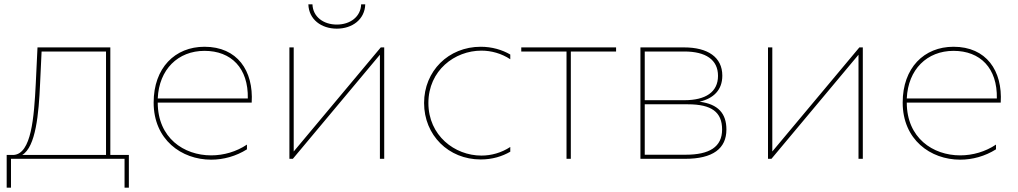

<svg xmlns="http://www.w3.org/2000/svg" viewBox="-20 -737 4724 891"><path d="M11 134H31V0H558V134H578V-18H492V-517H154L146 -349C138 -189 125 -24 44 -18H11ZM83 -18C146 -55 160 -209 166 -349L173 -498H472V-18Z M960 4C1017 4 1075 -12 1126 -44V-66C1077 -33 1018 -16 960 -16C833 -16 712 -97 712 -261H1148C1157 -409 1081 -520 929 -520C792 -520 693 -422 693 -261C693 -89 822 4 960 4ZM1130 -280H712C718 -415 806 -501 929 -501C1053 -501 1133 -421 1130 -280Z M1323 0H1339L1743 -483V0H1763V-517H1747L1343 -34V-517H1323ZM1543 -604C1615 -604 1673 -647 1675 -717H1656C1654 -659 1605 -623 1543 -623C1481 -623 1432 -659 1430 -717H1411C1413 -647 1471 -604 1543 -604Z M2211 3C2264 3 2310 -11 2348 -33V-55C2307 -28 2260 -15 2214 -15C2090 -15 1968 -108 1968 -259C1968 -410 2090 -502 2214 -502C2260 -502 2307 -489 2348 -462V-484C2310 -506 2263 -520 2211 -520C2061 -520 1948 -407 1948 -259C1948 -110 2061 3 2211 3Z M2609 0H2629V-498H2839V-517H2399V-498H2609Z M2952 0H3159C3289 0 3351 -48 3351 -136C3351 -210 3313 -254 3226 -265C3291 -280 3332 -319 3332 -386C3332 -472 3264 -517 3155 -517H2952ZM3162 -19H2972V-253H3172C3282 -253 3331 -217 3331 -136C3331 -55 3272 -19 3162 -19ZM3156 -272H2972V-498H3156C3255 -498 3312 -460 3312 -385C3312 -310 3255 -272 3156 -272Z M3544 0H3560L3964 -483V0H3984V-517H3968L3564 -34V-517H3544Z M4436 4C4493 4 4551 -12 4602 -44V-66C4553 -33 4494 -16 4436 -16C4309 -16 4188 -97 4188 -261H4624C4633 -409 4557 -520 4405 -520C4268 -520 4169 -422 4169 -261C4169 -89 4298 4 4436 4ZM4606 -280H4188C4194 -415 4282 -501 4405 -501C4529 -501 4609 -421 4606 -280Z"/></svg>

Font: Chess Sans Thin
Style: Regular
Weight: 100
Designer: Wolf Bōese
Foundry: Wolf Bōese
Version: Version 7.223;Glyphs 3.3 (3306)